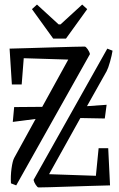

<svg xmlns="http://www.w3.org/2000/svg" viewBox="-20 -812 523 841"><path d="M374 -575 51 0 28 -9Q26 -41 30.5 -74Q35 -107 42 -120L136 -291L36 -278L42 -343L165 -344L279 -551L84 -557L75 -442H32L22 -599Q61 -600 111.5 -601.5Q162 -603 211.5 -604.5Q261 -606 299 -607Q337 -608 351 -608Q356 -608 364 -596.5Q372 -585 374 -575ZM127 -24 450 -599 473 -590Q470 -570 462 -541.5Q454 -513 447 -500L361 -347L447 -353L439 -293L332 -295L195 -49L400 -42L412 -163H454L462 0Q420 1 371.5 2.5Q323 4 277.5 5.5Q232 7 197.5 8Q163 9 149 9Q144 9 136.5 -2.5Q129 -14 127 -24ZM213 -643 120 -772 142 -792 237 -705H245L340 -792L362 -772L269 -643Z"/></svg>

Font: Grenze Gotisch Light
Style: Regular
Weight: 300
Designer: Renata Polastri
Foundry: Omnibus-Type
Version: Version 1.001